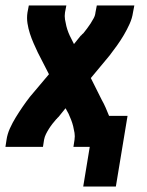

<svg xmlns="http://www.w3.org/2000/svg" viewBox="-20 -540 540 706"><path d="M406 146H286L310 0H250L254 -26Q256 -39 254 -51.5Q252 -64 249 -76Q246 -88 241.5 -99.5Q237 -111 232 -122L221 -142L196 -111Q195 -110 194 -109Q193 -108 192 -107Q191 -106 190 -105Q189 -104 189 -103H188Q180 -94 173 -85Q166 -76 160 -66.5Q154 -57 149 -47Q144 -37 142 -26L138 0H0L4 -26Q7 -47 16.5 -68Q26 -89 38 -108.5Q50 -128 63 -147Q76 -166 90 -184L160 -267L119 -347Q111 -364 103.5 -381Q96 -398 90 -416.5Q84 -435 81 -454.5Q78 -474 81 -494L86 -520H224L219 -494Q217 -481 219 -468.5Q221 -456 224 -444Q227 -432 231.5 -420.5Q236 -409 242 -398L252 -378L277 -409Q279 -410 280 -411Q281 -412 281 -413Q282 -414 283.5 -415Q285 -416 285 -417H286Q293 -426 300 -435Q307 -444 313 -453.5Q319 -463 324.5 -473Q330 -483 331 -494L336 -520H474L469 -494Q466 -473 456.5 -452Q447 -431 435.5 -411.5Q424 -392 410.5 -373Q397 -354 383 -336L314 -253L354 -173Q362 -159 368.5 -144Q375 -129 381 -114H449Z"/></svg>

Font: Iosevka Term Curly Heavy
Style: Italic
Weight: 900
Italic angle: -9°
Designer: Belleve Invis
Foundry: Belleve Invis
Version: Version 32.3.0